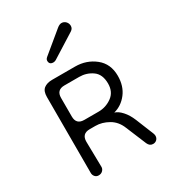

<svg xmlns="http://www.w3.org/2000/svg" viewBox="-147 -644 654 733"><g transform="rotate(-30 180.0 -277.5)"><path d="M72 10Q62 10 56 3Q50 -4 50 -13V-348Q50 -374 63.5 -384.5Q77 -395 100 -395H201Q251 -395 288 -365.5Q325 -336 325 -283Q325 -238 301.5 -207.5Q278 -177 243 -168Q258 -164 274 -146.5Q290 -129 301 -102L333 -23Q335 -17 335 -13Q335 -3 328.5 3.5Q322 10 312 10Q297 10 290 -6L253 -95Q240 -128 212 -144Q184 -160 155 -160H130Q95 -160 95 -125L97 -13Q97 -4 90 3Q83 10 72 10ZM130 -201H193Q225 -201 251.5 -220Q278 -239 278 -276Q278 -317 252.5 -335Q227 -353 195 -353H130Q95 -353 95 -318V-236Q95 -201 130 -201ZM127 -480 219 -556Q230 -565 239 -565Q250 -565 257.5 -557Q265 -549 265 -538Q265 -526 254 -519L149 -453Q143 -450 138 -450Q120 -450 120 -467Q120 -474 127 -480Z"/></g></svg>

Font: Dongle Light
Style: Regular
Weight: 300
Designer: Yanghee Ryu
Foundry: Yanghee Ryu
Version: Version 2.000